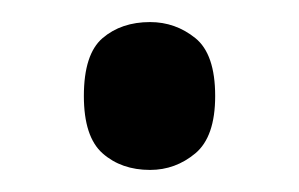

<svg xmlns="http://www.w3.org/2000/svg" viewBox="-20 -443 271 174"><path d="M116 -289Q90 -289 73 -304Q56 -319 56 -356Q56 -394 73 -408.5Q90 -423 116 -423Q139 -423 157 -408.5Q175 -394 175 -356Q175 -319 157 -304Q139 -289 116 -289Z"/></svg>

Font: Noto Serif Khmer Condensed Medium
Style: Regular
Weight: 500
Width: 3
Designer: Danh Hong and the Monotype Design Team
Foundry: Monotype Imaging Inc.
Version: Version 2.004